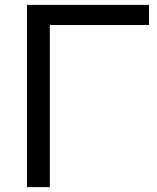

<svg xmlns="http://www.w3.org/2000/svg" viewBox="-20 -770 648 790"><path d="M91 -750V0H185V-667H593V-750Z"/></svg>

Font: Bounded Light
Style: Regular
Weight: 300
Designer: Vlad Churkin
Version: Version 3.0